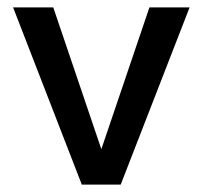

<svg xmlns="http://www.w3.org/2000/svg" viewBox="-20 -501 550 521"><path d="M15.5 -481H124.5L260 -81.5H250L385.5 -481H494.5L307.5 0H202Z"/></svg>

Font: Karla Medium
Style: Regular
Weight: 500
Designer: Jonathan Pinhorn
Version: Version 2.001